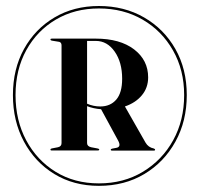

<svg xmlns="http://www.w3.org/2000/svg" viewBox="-20 -758 649 624"><path d="M301.5 -154Q219.5 -154 156.5 -192.5Q93.5 -231 57.8 -297.8Q22 -364.5 22 -449Q22 -533.5 58 -598.8Q94 -664 157 -701.2Q220 -738.5 301.5 -738.5Q384 -738.5 448.5 -701.2Q513 -664 550 -598.8Q587 -533.5 587 -449Q587 -364.5 550.2 -297.8Q513.5 -231 449.2 -192.5Q385 -154 301.5 -154ZM301.5 -162Q382 -162 444.5 -199.8Q507 -237.5 542.8 -302.2Q578.5 -367 578.5 -449Q578.5 -530.5 542.2 -594.2Q506 -658 443.5 -694.2Q381 -730.5 301.5 -730.5Q223 -730.5 161.8 -694.5Q100.5 -658.5 65.5 -595Q30.5 -531.5 30.5 -449Q30.5 -367 65.2 -302Q100 -237 161 -199.5Q222 -162 301.5 -162ZM461.5 -506.5Q461.5 -473 441.2 -448.5Q421 -424 386 -412L453 -294.5Q462 -279 479.5 -275.5Q484 -274 484 -271.5Q484 -268.5 480 -268.5H344.5Q340 -268.5 340 -271.5Q340 -274 345 -275L358 -277.5Q375 -280.5 364 -301L308.5 -403Q283 -405 263 -413V-293Q263 -282.5 276 -279.5L297 -275.5Q302.5 -274.5 302.5 -272Q302.5 -269 298 -269H147.5Q144 -269 144 -272Q144 -274.5 148 -275.5L168.5 -279.5Q180 -282 180 -293V-610.5Q180 -620 172.5 -622L148 -626Q144 -627 144 -630Q144 -632.5 148.5 -632.5H291Q370 -632.5 415.8 -597.5Q461.5 -562.5 461.5 -506.5ZM263 -625V-421Q283.5 -412 306 -412Q338.5 -412 357.8 -434.2Q377 -456.5 377 -502Q377 -555.5 352.8 -590.2Q328.5 -625 291.5 -625Z"/></svg>

Font: Fraunces 144pt SemiBold
Style: Regular
Weight: 600
Version: Version 1.000;[0bf87f6ff]